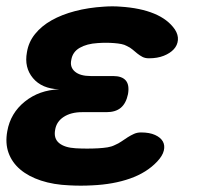

<svg xmlns="http://www.w3.org/2000/svg" viewBox="-29 -578 649 606"><path d="M523 -485Q534 -468 532.5 -451.5Q531 -435 519.5 -422.5Q508 -410 488 -402Q468 -394 441 -394Q429 -394 420.5 -398.5Q412 -403 404.5 -409Q397 -415 389.5 -421.5Q382 -428 371 -433Q364 -437 354 -439Q344 -441 331 -442Q318 -443 305 -443Q292 -443 279 -442Q245 -440 222.5 -427Q200 -414 196 -389Q191 -366 207.5 -352Q224 -338 257 -338H328Q356 -338 368 -324Q380 -310 375 -281Q369 -252 352.5 -238Q336 -224 307 -224H230Q195 -224 172 -209Q149 -194 145 -168Q140 -141 157.5 -126.5Q175 -112 210 -110Q228 -109 246 -109Q264 -109 282 -110Q298 -111 310.5 -113Q323 -115 333 -120Q345 -125 355 -132Q365 -139 374.5 -145Q384 -151 394 -155.5Q404 -160 416 -160Q443 -160 460.5 -152Q478 -144 485 -131.5Q492 -119 488 -102.5Q484 -86 467 -68Q434 -33 381.5 -14.5Q329 4 262 7Q244 8 226 8Q208 8 190 7Q140 5 100.5 -8Q61 -21 35 -43Q9 -65 -2 -95.5Q-13 -126 -6 -164Q4 -221 49.5 -257.5Q95 -294 158 -296Q103 -298 75 -331.5Q47 -365 56 -413Q61 -445 81.5 -470.5Q102 -496 134 -514Q166 -532 208 -543Q250 -554 299 -557Q312 -558 325.5 -558Q339 -558 351 -557Q414 -553 457.5 -535Q501 -517 523 -485Z"/></svg>

Font: Maple Mono ExtraBold
Style: Italic
Weight: 800
Italic angle: -10°
Monospace: yes
Designer: subframe7536
Version: Version 7.200